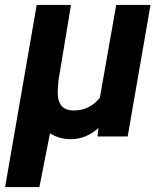

<svg xmlns="http://www.w3.org/2000/svg" viewBox="-41 -548 663 771"><path d="M244.1 -528.3 193.8 -224.6 190.9 -184.1Q187.5 -106 252 -104.5Q316.9 -102.5 359.9 -155.3L425.8 -528.3H563.5L471.7 0H350.6L354.5 -33.7Q302.7 11.7 242.2 10.7Q196.8 10.7 159.7 -12.7L117.2 203.1H-20.5L106.4 -528.3Z"/></svg>

Font: TypoPRO Roboto
Style: Bold Italic
Weight: 700
Italic angle: -12°
Designer: Google
Version: Version 2.136; 2016